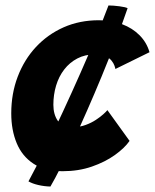

<svg xmlns="http://www.w3.org/2000/svg" viewBox="-20 -676 567 703"><path d="M377.2 -656Q395 -656 418 -652.9Q441 -649.8 447.2 -645.9Q426.6 -586.2 402.4 -522.8Q378.2 -459.2 352 -395.8Q325.8 -332.4 299.4 -272.4Q273 -212.4 248.4 -159.2Q223.8 -106.1 202.4 -63.7Q181.1 -21.2 164.6 7Q141.6 6.4 120.2 1.4Q98.9 -3.5 84.2 -11.9Q112.4 -64.1 144.8 -129.6Q177.1 -195.1 210.2 -266.7Q243.4 -338.2 274.8 -409.3Q306.2 -480.4 332.6 -543.9Q358.9 -607.4 377.2 -656ZM454.4 -160.1Q436.2 -133.9 400.6 -108.4Q365 -82.9 316.2 -66Q267.5 -49.1 209.1 -49.1Q144.2 -49.1 102.6 -76.6Q60.9 -104 41.1 -151.9Q21.2 -199.8 21.2 -260.9Q21.2 -333.4 44.9 -395.4Q68.5 -457.5 111.6 -503.9Q154.8 -550.2 213.2 -576.1Q271.8 -601.9 342 -601.9Q388.8 -601.9 426.9 -587.5Q465.1 -573.1 491.2 -546.7Q517.4 -520.2 527.4 -484.8L402.5 -423.4Q402 -427.5 398.9 -436.1Q395.9 -444.6 388.2 -454.2Q380.5 -463.8 366.1 -470.2Q351.6 -476.8 327.8 -476.8Q291.5 -476.8 263.1 -461.9Q234.8 -447.1 215.1 -421.5Q195.4 -395.9 185.4 -362.6Q175.4 -329.2 175.4 -292.5Q175.4 -257.1 191.5 -233.9Q207.6 -210.6 248.2 -210.6Q272.1 -210.6 293.4 -218.4Q314.6 -226.2 331.2 -237.2Q347.9 -248.2 358.9 -258.3Q369.9 -268.4 373.2 -272.8Z"/></svg>

Font: Grandstander Thin
Style: Italic
Weight: 100
Italic angle: -15°
Designer: Tyler Finck
Foundry: Etcetera Type Co
Version: Version 1.200